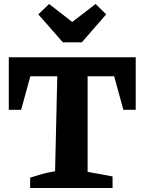

<svg xmlns="http://www.w3.org/2000/svg" viewBox="-20 -942 723 962"><path d="M660 -655V-392H598L552 -560H419V-81L544 -58V0H131V-52Q162 -62 192.5 -70.5Q223 -79 256 -84L267 -560H132L86 -392H24V-655ZM295 -730 172 -870 226 -922 342 -832 459 -922 512 -870 390 -730Z"/></svg>

Font: Piazzolla SC
Style: Bold
Weight: 700
Designer: Juan Pablo del Peral
Foundry: Huerta Tipografica
Version: Version 1.330